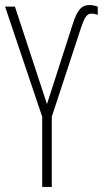

<svg xmlns="http://www.w3.org/2000/svg" viewBox="-20 -740 411 760"><path d="M147 0H185V-278L299 -625C315 -673 324 -686 342 -686C351 -686 360 -684 367 -681V-714C358 -717 348 -720 335 -720C308 -720 288 -709 268 -645L166 -328L39 -714H0L147 -278Z"/></svg>

Font: Noto Sans ExtraCondensed ExtraLight
Style: Regular
Weight: 200
Width: 2
Designer: Monotype Design Team
Foundry: Monotype Imaging Inc.
Version: Version 2.013